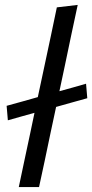

<svg xmlns="http://www.w3.org/2000/svg" viewBox="-20 -762 376 782"><path d="M56.5 0Q68 -55 79 -106.5Q90 -158 103 -219L120.5 -302.5Q95 -295 68.5 -288Q41.5 -280.5 12 -272L7 -331Q41.5 -340.5 73 -349.2Q104.5 -358 134 -366.5L161 -493Q174 -555.5 187 -615Q199.5 -674.5 211.5 -732L296.5 -742Q283.5 -681.5 270.5 -620.5Q257.5 -559.5 244 -494L222 -390.5Q247.5 -397.5 274.5 -405Q301.5 -412.5 330.5 -421L335.5 -362Q301 -352.5 269 -343.5Q237 -334.5 208.5 -326.5L185.5 -219Q172.5 -156.5 161.8 -105.8Q151 -55 139 0Z"/></svg>

Font: Heraclito
Style: Italic
Weight: 400
Italic angle: -12°
Designer: Kostas Bartsokas (font) & Cristiano Sobral (main changes)
Foundry: Kostas Bartsokas (font) & Cristiano Sobral (main changes)
Version: Version 1.00;July 8, 2020;FontCreator 13.0.0.2655 64-bit